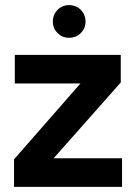

<svg xmlns="http://www.w3.org/2000/svg" viewBox="-20 -732 543 752"><path d="M35 0V-108L295 -405H38V-517H453V-409L190 -112H458V0ZM250 -584Q224 -584 205.5 -602.5Q187 -621 187 -647Q187 -675 205.5 -693.5Q224 -712 250 -712Q278 -712 296.5 -693.5Q315 -675 315 -647Q315 -621 296.5 -602.5Q278 -584 250 -584Z"/></svg>

Font: DM Sans 11pt
Style: Bold
Weight: 700
Version: Version 4.004;gftools[0.9.30]